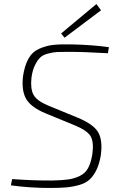

<svg xmlns="http://www.w3.org/2000/svg" viewBox="-20 -921 595 952"><path d="M481 -870 300 -734 283 -755 458 -901ZM352 -299 206 -359Q134 -389 110 -430Q86 -471 94 -542Q102 -596 121 -630Q140 -664 174 -679Q208 -694 241.5 -698Q275 -702 330 -701Q436 -699 520 -687L515 -657Q397 -664 316 -664Q281 -664 262.5 -663Q244 -662 218.5 -655.5Q193 -649 179.5 -636Q166 -623 153.5 -598Q141 -573 136 -536Q130 -480 146.5 -450.5Q163 -421 218 -398L364 -338Q442 -306 466 -266.5Q490 -227 480 -152Q473 -109 458.5 -79Q444 -49 424.5 -31Q405 -13 373.5 -4Q342 5 310 8Q278 11 229 11Q127 11 34 -2L40 -33Q156 -25 240 -26Q290 -27 320 -31.5Q350 -36 376.5 -49Q403 -62 417 -88Q431 -114 438 -157Q446 -218 429 -246Q412 -274 352 -299Z"/></svg>

Font: Exo 2.0 Extra Light
Style: Italic
Weight: 250
Italic angle: -8°
Designer: Natanael Gama
Version: Version 1.001;PS 001.001;hotconv 1.0.70;makeotf.lib2.5.58329